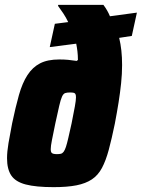

<svg xmlns="http://www.w3.org/2000/svg" viewBox="-20 -763 584 791"><path d="M201 8Q128 8 86 -3Q44 -14 26.5 -40Q9 -66 9 -111Q9 -138 15 -173.5Q21 -209 30 -255Q44 -322 58 -371.5Q72 -421 93 -453.5Q114 -486 145 -502Q176 -518 224 -518Q244 -518 260.5 -516.5Q277 -515 296 -512L301 -516Q301 -535 299 -551.5Q297 -568 294 -583L185 -569L206 -665L261 -672Q252 -691 241 -707.5Q230 -724 219 -739L220 -743H406Q415 -731 421.5 -719.5Q428 -708 433 -696L544 -711L523 -615L471 -607Q477 -582 480 -554.5Q483 -527 483 -495Q483 -459 479 -420.5Q475 -382 468.5 -341Q462 -300 453 -253Q440 -190 428 -145.5Q416 -101 400 -71Q384 -41 358.5 -24Q333 -7 295 0.5Q257 8 201 8ZM214 -128Q224 -128 230.5 -129.5Q237 -131 242 -137.5Q247 -144 251.5 -157.5Q256 -171 261.5 -195Q267 -219 275 -255Q284 -300 288.5 -325Q293 -350 293 -362Q293 -372 290.5 -376Q288 -380 282.5 -381Q277 -382 268 -382Q256 -382 248.5 -379.5Q241 -377 235.5 -365Q230 -353 224 -327Q218 -301 208 -255Q199 -211 194 -186Q189 -161 189 -148Q189 -139 191.5 -135Q194 -131 200 -129.5Q206 -128 214 -128Z"/></svg>

Font: Saira SemiCondensed Black
Style: Italic
Weight: 900
Width: 4
Italic angle: -12°
Designer: Hector Gatti with collaboration of the Omnibus-Type team
Foundry: Omnibus-Type
Version: Version 1.101